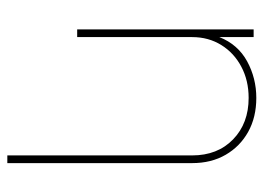

<svg xmlns="http://www.w3.org/2000/svg" viewBox="-124 -440 768 561"><g transform="rotate(90 260.5 -159.0)"><path d="M87.9 -335.9V0H65.4V-515.6H87.9V-415.5Q109.4 -469.7 158.7 -496.6Q208 -523.4 265.6 -523.4Q321.8 -523.4 364.5 -499.8Q407.2 -476.1 431.6 -434.1Q456.1 -392.1 456.1 -335.9V204.1H433.6V-335.9Q433.6 -410.2 386.7 -455.6Q339.8 -501 265.6 -501Q214.8 -501 174.6 -479.7Q134.3 -458.5 111.1 -421.1Q87.9 -383.8 87.9 -335.9Z"/></g></svg>

Font: Inter Display Thin
Style: Regular
Weight: 100
Designer: Rasmus Andersson
Foundry: rsms
Version: Version 4.000;git-a52131595